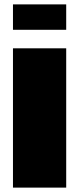

<svg xmlns="http://www.w3.org/2000/svg" viewBox="-20 -855 367 875"><path d="M281.7 0H39.1V-634.8H281.7ZM281.7 -835V-719.2H39.1V-835Z"/></svg>

Font: Coda Caption ExtraBold
Style: Regular
Weight: 800
Designer: vernon adams
Foundry: vernon adams
Version: Version 1.002